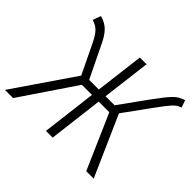

<svg xmlns="http://www.w3.org/2000/svg" viewBox="-185 -904 1112 1112"><g transform="rotate(45 371.0 -348.0)"><path d="M448 -685 411 -386H485L609 -558Q636 -595 655 -619Q674 -643 689.5 -658.5Q705 -674 720 -682Q735 -690 753 -696L769 -651Q756 -647 745 -640.5Q734 -634 721.5 -620.5Q709 -607 692 -585Q675 -563 649 -527L536 -371L700 0H639L492 -336H405L364 0H309L350 -336H267L40 0H-27L227 -371L141 -549Q129 -574 118.5 -590.5Q108 -607 96.5 -618Q85 -629 73 -635Q61 -641 46 -646L64 -696Q106 -684 131 -659.5Q156 -635 177 -592L277 -386H356L393 -685Z"/></g></svg>

Font: Glekhifnjqigglhiwekvrgaqftz
Style: Regular
Weight: 300
Italic angle: -8°
Designer: Carrois Corporate & Edenspiekermann
Foundry: Carrois Corporate GbR & Edenspiekermann AG
Version: Version 2.001